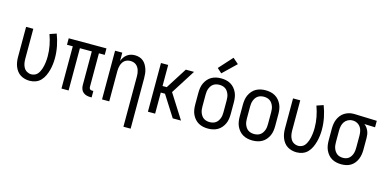

<svg xmlns="http://www.w3.org/2000/svg" viewBox="-87 -1266 3973 1980"><g transform="rotate(15 1900.0 -275.5)"><path d="M233 8Q208 8 182.5 1.5Q157 -5 135.5 -18.5Q114 -32 98.5 -52.5Q83 -73 73.5 -97Q64 -121 60 -146.5Q56 -172 56 -197V-520H133V-197Q133 -173 137.5 -149.5Q142 -126 154 -105.5Q166 -85 187.5 -73Q209 -61 233 -61Q250 -61 267 -67.5Q284 -74 296 -86.5Q308 -99 316 -114.5Q324 -130 330 -146.5Q336 -163 339.5 -180.5Q343 -198 345.5 -215Q348 -232 349 -249.5Q350 -267 350 -285Q350 -342 339 -399Q328 -456 308 -511L379 -535Q402 -475 414.5 -412Q427 -349 427 -284Q427 -252 423 -219Q419 -186 410.5 -154.5Q402 -123 388 -93Q374 -63 351.5 -39Q329 -15 297.5 -3.5Q266 8 233 8Z M882 8Q861 8 841 2.5Q821 -3 805.5 -16.5Q790 -30 783 -50Q776 -70 776 -91V-451H649V0H573V-451H511V-520H914V-451H852V-91Q852 -85 854 -79Q856 -73 860 -69Q864 -65 870 -63Q876 -61 882 -61H897V8Z M1292 215V-323Q1292 -339 1290 -355Q1288 -371 1283 -386.5Q1278 -402 1269.5 -416Q1261 -430 1248 -440Q1235 -450 1219.5 -454.5Q1204 -459 1188 -459Q1171 -459 1155.5 -454.5Q1140 -450 1127 -440Q1114 -430 1105.5 -416Q1097 -402 1092 -386.5Q1087 -371 1085 -355Q1083 -339 1083 -323V0H1006V-520H1083V-431Q1091 -452 1103.5 -470.5Q1116 -489 1134 -502.5Q1152 -516 1173.5 -522Q1195 -528 1217 -528Q1241 -528 1264.5 -521Q1288 -514 1306.5 -498.5Q1325 -483 1337 -462Q1349 -441 1356.5 -418Q1364 -395 1366.5 -371Q1369 -347 1369 -323V215Z M1496 0V-520H1573V-295H1618L1761 -520H1849L1684 -260L1849 0H1761L1618 -225H1573V0Z M2138 8Q2111 8 2085 2.5Q2059 -3 2036 -16Q2013 -29 1995.5 -49.5Q1978 -70 1967 -94Q1956 -118 1952 -144.5Q1948 -171 1948 -197V-323Q1948 -349 1952 -375.5Q1956 -402 1967 -426Q1978 -450 1995.5 -470.5Q2013 -491 2036 -504Q2059 -517 2085 -522.5Q2111 -528 2138 -528Q2164 -528 2190 -522.5Q2216 -517 2239 -504Q2262 -491 2279.5 -470.5Q2297 -450 2308 -426Q2319 -402 2323 -375.5Q2327 -349 2327 -323V-197Q2327 -171 2323 -144.5Q2319 -118 2308 -94Q2297 -70 2279.5 -49.5Q2262 -29 2239 -16Q2216 -3 2190 2.5Q2164 8 2138 8ZM2138 -61Q2154 -61 2170.5 -65Q2187 -69 2201 -78.5Q2215 -88 2224.5 -102Q2234 -116 2240 -131.5Q2246 -147 2248 -164Q2250 -181 2250 -197V-323Q2250 -339 2248 -356Q2246 -373 2240 -388.5Q2234 -404 2224.5 -418Q2215 -432 2201 -441.5Q2187 -451 2170.5 -455Q2154 -459 2138 -459Q2121 -459 2104.5 -455Q2088 -451 2074 -441.5Q2060 -432 2050.5 -418Q2041 -404 2035 -388.5Q2029 -373 2027 -356Q2025 -339 2025 -323V-197Q2025 -181 2027 -164Q2029 -147 2035 -131.5Q2041 -116 2050.5 -102Q2060 -88 2074 -78.5Q2088 -69 2104.5 -65Q2121 -61 2138 -61ZM2124 -578 2075 -622 2205 -766 2265 -714Z M2613 8Q2586 8 2560 2.5Q2534 -3 2511 -16Q2488 -29 2470.5 -49.5Q2453 -70 2442 -94Q2431 -118 2427 -144.5Q2423 -171 2423 -197V-323Q2423 -349 2427 -375.5Q2431 -402 2442 -426Q2453 -450 2470.5 -470.5Q2488 -491 2511 -504Q2534 -517 2560 -522.5Q2586 -528 2613 -528Q2639 -528 2665 -522.5Q2691 -517 2714 -504Q2737 -491 2754.5 -470.5Q2772 -450 2783 -426Q2794 -402 2798 -375.5Q2802 -349 2802 -323V-197Q2802 -171 2798 -144.5Q2794 -118 2783 -94Q2772 -70 2754.5 -49.5Q2737 -29 2714 -16Q2691 -3 2665 2.5Q2639 8 2613 8ZM2613 -61Q2629 -61 2645.5 -65Q2662 -69 2676 -78.5Q2690 -88 2699.5 -102Q2709 -116 2715 -131.5Q2721 -147 2723 -164Q2725 -181 2725 -197V-323Q2725 -339 2723 -356Q2721 -373 2715 -388.5Q2709 -404 2699.5 -418Q2690 -432 2676 -441.5Q2662 -451 2645.5 -455Q2629 -459 2613 -459Q2596 -459 2579.5 -455Q2563 -451 2549 -441.5Q2535 -432 2525.5 -418Q2516 -404 2510 -388.5Q2504 -373 2502 -356Q2500 -339 2500 -323V-197Q2500 -181 2502 -164Q2504 -147 2510 -131.5Q2516 -116 2525.5 -102Q2535 -88 2549 -78.5Q2563 -69 2579.5 -65Q2596 -61 2613 -61Z M3083 8Q3058 8 3032.5 1.5Q3007 -5 2985.5 -18.5Q2964 -32 2948.5 -52.5Q2933 -73 2923.5 -97Q2914 -121 2910 -146.5Q2906 -172 2906 -197V-520H2983V-197Q2983 -173 2987.5 -149.5Q2992 -126 3004 -105.5Q3016 -85 3037.5 -73Q3059 -61 3083 -61Q3100 -61 3117 -67.5Q3134 -74 3146 -86.5Q3158 -99 3166 -114.5Q3174 -130 3180 -146.5Q3186 -163 3189.5 -180.5Q3193 -198 3195.5 -215Q3198 -232 3199 -249.5Q3200 -267 3200 -285Q3200 -342 3189 -399Q3178 -456 3158 -511L3229 -535Q3252 -475 3264.5 -412Q3277 -349 3277 -284Q3277 -252 3273 -219Q3269 -186 3260.5 -154.5Q3252 -123 3238 -93Q3224 -63 3201.5 -39Q3179 -15 3147.5 -3.5Q3116 8 3083 8Z M3562 8Q3535 8 3509 2.5Q3483 -3 3460 -16Q3437 -29 3420 -49.5Q3403 -70 3392 -94Q3381 -118 3377 -144.5Q3373 -171 3373 -197V-323Q3373 -348 3377 -373.5Q3381 -399 3390.5 -422Q3400 -445 3416 -465.5Q3432 -486 3453 -499.5Q3474 -513 3498.5 -520.5Q3523 -528 3549 -528H3563L3800 -520V-451L3685 -455Q3700 -444 3711.5 -429Q3723 -414 3730.5 -396.5Q3738 -379 3741 -360.5Q3744 -342 3744 -323V-197Q3744 -171 3740 -145.5Q3736 -120 3726 -95.5Q3716 -71 3699.5 -50.5Q3683 -30 3661 -16.5Q3639 -3 3613.5 2.5Q3588 8 3562 8ZM3561 -61Q3578 -61 3594 -65.5Q3610 -70 3622.5 -80Q3635 -90 3644 -104Q3653 -118 3658 -133Q3663 -148 3665 -164.5Q3667 -181 3667 -197V-323Q3667 -346 3663 -369Q3659 -392 3647 -412Q3635 -432 3614.5 -444.5Q3594 -457 3571 -459H3555Q3531 -459 3509 -447Q3487 -435 3473.5 -415Q3460 -395 3455 -371Q3450 -347 3450 -323V-197Q3450 -181 3452 -164.5Q3454 -148 3460 -132Q3466 -116 3475.5 -102.5Q3485 -89 3498.5 -79Q3512 -69 3528.5 -65Q3545 -61 3561 -61Z"/></g></svg>

Font: Iosevka QP
Style: Regular
Weight: 400
Designer: Belleve Invis
Foundry: Belleve Invis
Version: Version 20.0.0; ttfautohint (v1.8.4)